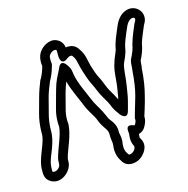

<svg xmlns="http://www.w3.org/2000/svg" viewBox="-113 -885 976 998"><g transform="rotate(-15 375.0 -386.0)"><path d="M299 -668C298 -679 292 -696 278 -707C239 -738 196 -710 178 -691C155 -666 152 -636 156 -606C150 -582 141 -561 130 -541C130 -540 128 -540 128 -539C117 -512 105 -479 97 -448L76 -371C68 -342 64 -311 63 -276V-273C67 -216 11 -148 15 -76C14 -51 21 -31 41 -19C84 8 129 -22 147 -52C154 -64 160 -78 159 -93C159 -101 159 -100 161 -112C172 -153 205 -217 209 -274C210 -282 208 -288 208 -300C208 -322 211 -342 216 -359L236 -436C241 -455 249 -479 256 -496C269 -446 293 -400 310 -358C323 -322 343 -297 356 -271C361 -261 366 -243 377 -226C393 -201 401 -195 402 -175C401 -143 408 -128 406 -115C401 -79 407 -50 425 -24C446 16 496 9 522 -9C540 -21 579 -60 554 -106C553 -108 549 -114 549 -115C549 -118 549 -126 550 -135C571 -140 583 -154 591 -172C597 -185 602 -197 601 -216C608 -239 616 -262 623 -288L631 -319C642 -360 649 -405 652 -452C652 -455 652 -459 653 -462C656 -474 655 -491 658 -502C670 -525 682 -554 687 -586C695 -614 710 -645 722 -675L726 -682C759 -737 701 -801 638 -767C609 -751 594 -722 585 -699C573 -669 554 -632 547 -589C542 -573 530 -551 523 -526C508 -484 510 -436 504 -400C499 -376 498 -356 493 -336C484 -355 473 -374 462 -392C449 -413 441 -445 425 -474C416 -491 407 -517 400 -540C391 -569 391 -604 367 -637L361 -646C349 -662 331 -669 312 -669C307 -669 306 -669 299 -668ZM499 -124C499 -98 509 -83 509 -83C513 -74 506 -56 489 -48C470 -39 470 -48 467 -52C457 -65 452 -81 455 -107C462 -140 451 -161 452 -174C454 -215 427 -239 419 -252C414 -260 409 -276 400 -293C384 -325 367 -347 356 -376C337 -423 313 -467 303 -518C300 -532 301 -552 286 -572L281 -579C281 -579 256 -617 238 -573C228 -550 214 -528 203 -498C198 -484 192 -462 188 -448L167 -371C161 -349 158 -327 158 -300C158 -290 159 -283 159 -277C156 -234 125 -173 112 -124C109 -112 109 -103 109 -93C109 -69 80 -53 67 -61C64 -63 65 -63 65 -67C66 -83 64 -87 69 -110C77 -147 116 -210 113 -275C114 -308 118 -334 125 -359L145 -436C152 -464 164 -494 174 -518C186 -540 196 -562 203 -588L206 -598C208 -605 206 -612 206 -613C205 -641 205 -647 215 -657C227 -670 242 -672 247 -668C250 -666 250 -668 250 -640V-632C250 -632 252 -579 291 -610C299 -616 305 -619 312 -619C319 -619 320 -618 321 -616L327 -607C339 -590 339 -563 352 -524C359 -502 368 -473 380 -450C393 -426 402 -395 420 -366C433 -345 443 -327 452 -303C462 -281 474 -270 480 -259C480 -259 513 -218 526 -266C528 -273 530 -281 532 -288L540 -319C547 -345 548 -366 553 -390C561 -435 560 -481 570 -509C576 -524 592 -553 596 -580C601 -612 618 -648 632 -681C640 -702 650 -716 662 -723C671 -728 678 -726 681 -725C684 -723 689 -721 683 -707C681 -703 678 -699 676 -695C664 -666 649 -633 639 -597C639 -596 638 -596 638 -595C635 -572 623 -544 612 -523C605 -510 605 -485 604 -472C603 -466 602 -459 602 -455C599 -411 593 -368 583 -331L574 -300C567 -275 559 -252 552 -224C551 -220 550 -216 551 -213C553 -205 544 -187 540 -184C536 -184 494 -208 500 -159L501 -150C501 -142 499 -138 499 -124Z"/></g></svg>

Font: Dictator
Style: Stencil
Weight: 500
Version: Version MIL.1277